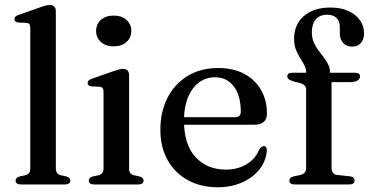

<svg xmlns="http://www.w3.org/2000/svg" viewBox="-20 -758 1518 789"><path d="M209.5 -712.5V-67.5Q209.5 -54 214.5 -47.2Q219.5 -40.5 229 -38L252 -33Q260.5 -30.5 264.8 -26.5Q269 -22.5 269 -16Q269 -8.5 263.5 -4.2Q258 0 247 0H66Q55 0 49.5 -4.2Q44 -8.5 44 -16Q44 -22 48.2 -26.2Q52.5 -30.5 61 -33L85 -38Q94.5 -41 99.5 -47.5Q104.5 -54 104.5 -67V-642.5Q104.5 -653.5 101 -658.5Q97.5 -663.5 89 -664L54.5 -665.5Q46.5 -667 43 -670.5Q39.5 -674 39.5 -679.5Q39.5 -685.5 43.5 -689.8Q47.5 -694 58.5 -697.5L142.5 -727Q158.5 -733 168 -735.2Q177.5 -737.5 184 -737.5Q197 -737.5 203.2 -730.8Q209.5 -724 209.5 -712.5Z M510.5 -449.5V-67.5Q510.5 -54 515.2 -47.2Q520 -40.5 530 -38L553 -33Q561.5 -30.5 565.8 -26.5Q570 -22.5 570 -16Q570 -8.5 564.5 -4.2Q559 0 548 0H366.5Q355.5 0 350.2 -4.2Q345 -8.5 345 -16Q345 -22 349 -26.2Q353 -30.5 361.5 -33L386 -38Q395.5 -41 400.5 -47.5Q405.5 -54 405.5 -67V-380Q405.5 -391 401.8 -395.8Q398 -400.5 389.5 -401.5L355.5 -403Q347.5 -404 343.8 -407.5Q340 -411 340 -417Q340 -423 344.2 -427.2Q348.5 -431.5 359 -435L443.5 -464.5Q459.5 -470 468.8 -472.5Q478 -475 485 -475Q497.5 -475 504 -468.2Q510.5 -461.5 510.5 -449.5ZM447 -567.5Q415 -567.5 395 -585.2Q375 -603 375 -631Q375 -659 395 -676.5Q415 -694 447 -694Q479.5 -694 499.5 -676.5Q519.5 -659 519.5 -631Q519.5 -603 499.5 -585.2Q479.5 -567.5 447 -567.5Z M1077 -291Q1077 -269 1063.8 -257.2Q1050.5 -245.5 1025.5 -245.5H706V-276.5H945.5Q969.5 -276.5 969.5 -298Q969.5 -365.5 940.8 -403Q912 -440.5 864 -440.5Q826 -440.5 797.2 -418.8Q768.5 -397 752.2 -357.2Q736 -317.5 736 -263.5Q736 -164 783.5 -112.5Q831 -61 908 -61Q957.5 -61 994 -83.5Q1030.5 -106 1045 -143.5Q1051 -151.5 1055.2 -154.5Q1059.5 -157.5 1064.5 -157.5Q1071 -157.5 1074 -152Q1077 -146.5 1076.5 -138.5Q1073.5 -97.5 1047 -63.2Q1020.5 -29 976 -8.8Q931.5 11.5 875 11.5Q805 11.5 751.8 -17.8Q698.5 -47 668.8 -100.2Q639 -153.5 639 -225Q639 -298.5 668 -355.5Q697 -412.5 750.5 -445.5Q804 -478.5 877.5 -478.5Q938.5 -478.5 983.2 -454.8Q1028 -431 1052.5 -388.8Q1077 -346.5 1077 -291Z M1342.5 -67.5Q1342.5 -55 1348.5 -47.5Q1354.5 -40 1366 -39L1417.5 -33.5Q1427.5 -32.5 1432.2 -27.8Q1437 -23 1437 -16Q1437 0 1415 0H1189.5Q1180 0 1174.5 -4.2Q1169 -8.5 1169 -15.5Q1169 -22.5 1173.5 -26.8Q1178 -31 1187.5 -33.5L1213 -38.5Q1226 -42 1232 -48.5Q1238 -55 1238 -66.5V-388.5Q1238 -398.5 1233.2 -405Q1228.5 -411.5 1215 -416L1186 -423.5Q1170.5 -428.5 1165.5 -433.5Q1160.5 -438.5 1160.5 -444.5Q1160.5 -451 1165.2 -455Q1170 -459 1180.5 -459H1262L1238.5 -441.5V-458Q1238.5 -474.5 1231 -489.2Q1223.5 -504 1213.5 -519.5Q1203.5 -535 1196 -554.2Q1188.5 -573.5 1188.5 -599Q1188.5 -656.5 1228.5 -691.8Q1268.5 -727 1337.5 -727Q1381.5 -727 1412.5 -712.5Q1443.5 -698 1459.8 -674Q1476 -650 1476 -622Q1476 -595 1462.5 -580.8Q1449 -566.5 1427 -566.5Q1404 -566.5 1390.2 -581.2Q1376.5 -596 1376.5 -621V-646Q1376.5 -671 1363 -684.2Q1349.5 -697.5 1324.5 -697.5Q1294 -697.5 1277.8 -678.5Q1261.5 -659.5 1261.5 -625Q1261.5 -603 1269 -585Q1276.5 -567 1287.8 -552Q1299 -537 1310 -522.8Q1321 -508.5 1328.5 -493.5Q1336 -478.5 1336 -461V-441L1322.5 -459H1439.5Q1449.5 -459 1454.5 -455.2Q1459.5 -451.5 1459.5 -444Q1459.5 -434 1449.2 -427.2Q1439 -420.5 1417.5 -420.5H1342.5Z"/></svg>

Font: Fraunces 20pt
Style: Regular
Weight: 400
Version: Version 1.000;[b76b70a41]